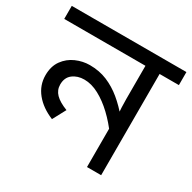

<svg xmlns="http://www.w3.org/2000/svg" viewBox="-151 -764 906 905"><g transform="rotate(30 302.0 -311.0)"><path d="M614 -622V-551H509V0H432V-243L448 -187Q415 -233 376 -270Q337 -307 296 -329Q255 -351 216 -351Q179 -351 153.5 -331.5Q128 -312 128 -274Q128 -244 149 -222.5Q170 -201 214 -184L176 -113Q115 -138 80.5 -180.5Q46 -223 46 -277Q46 -326 69.5 -358.5Q93 -391 129.5 -407Q166 -423 204 -423Q256 -423 299 -405Q342 -387 379.5 -356Q417 -325 451 -284L437 -280Q434 -303 433 -325.5Q432 -348 432 -371V-551H-10V-622Z"/></g></svg>

Font: ubangla85
Style: Book
Weight: 400
Designer: Jelle Bosma - Monotype Design Team
Foundry: Monotype Imaging Inc.
Version: Version 2.003